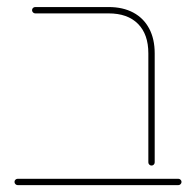

<svg xmlns="http://www.w3.org/2000/svg" viewBox="-20 -539 571 559"><path d="M411.9 -66.3V-383.7Q411.9 -439.3 381.7 -469.6Q351.5 -500 296.3 -500H82.6Q78.9 -500 76.1 -502.8Q73.3 -505.6 73.3 -509.3Q73.3 -513.3 76.1 -515.9Q78.9 -518.5 82.6 -518.5H296.3Q337.8 -518.5 368 -502.4Q398.1 -486.3 414.3 -455.9Q430.4 -425.6 430.4 -383.7V-66.3Q430.4 -62.6 427.8 -59.8Q425.2 -57 421.1 -57Q417.4 -57 414.6 -59.8Q411.9 -62.6 411.9 -66.3ZM22.2 -9.3Q22.2 -13.3 25 -15.9Q27.8 -18.5 31.5 -18.5H499.3Q503 -18.5 505.7 -15.7Q508.5 -13 508.5 -9.3Q508.5 -5.6 505.7 -2.8Q503 0 499.3 0H31.5Q27.8 0 25 -2.8Q22.2 -5.6 22.2 -9.3Z"/></svg>

Font: 26F Galaxy Hebrew Hairline
Style: Regular
Weight: 50
Designer: C₂₉H₂₅N₃O₅
Version: Version 1.000